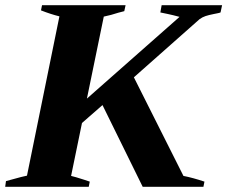

<svg xmlns="http://www.w3.org/2000/svg" viewBox="-40 -720 876 740"><path d="M784 -666Q764 -662 752 -658Q740 -654 729 -646L476 -422L667 -42Q703 -35 748 -20L744 0H510L355 -315L276 -246L234 -42Q248 -39 285 -27L306 -20L302 0H-20L-17 -22Q59 -43 64 -43L189 -657Q156 -665 118 -680L122 -700H444L439 -677L416 -671Q389 -662 360 -656L295 -340L652 -655Q626 -662 607 -666L578 -672L583 -700H816L810 -672Q805 -670 796.5 -668.5Q788 -667 784 -666Z"/></svg>

Font: Trirong ExtraBold
Style: Italic
Weight: 800
Italic angle: -12°
Designer: Katatrad Team
Foundry: CadsonDemak
Version: Version 1.001